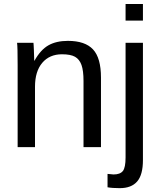

<svg xmlns="http://www.w3.org/2000/svg" viewBox="-20 -745 811 972"><path d="M402.8 0H491.2V-352.1C491.2 -418.5 477.8 -466.1 450.9 -494.9C424.1 -523.7 381.7 -538.1 323.7 -538.1C284.3 -538.1 251.4 -530.5 224.9 -515.4C198.3 -500.2 175 -474.4 154.8 -438H153.3C152.7 -463.7 152.1 -481.2 151.6 -490.5C151.1 -499.8 150.7 -508 150.4 -515.1C150.1 -522.3 149.7 -526.7 149.4 -528.3H66.4C68.4 -514.6 69.3 -477.1 69.3 -415.5V0H157.2V-306.2C157.2 -357.6 169.4 -397.8 193.8 -426.8C218.3 -455.7 251.6 -470.2 293.9 -470.2C322.9 -470.2 344.9 -466 359.9 -457.5C374.8 -449.1 385.7 -435.2 392.6 -416C399.4 -396.8 402.8 -369.8 402.8 -335ZM615.7 -640.6H703.6V-724.6H615.7ZM703.6 65.4V-528.3H615.7V52.2C615.7 86.1 611.2 108.9 602.1 120.6C592.9 132.3 577.1 138.2 554.7 138.2L524.4 135.3V203.1C540.7 206.1 561.4 207.5 586.4 207.5C625.5 207.5 654.8 196.3 674.3 173.8C693.8 151.4 703.6 115.2 703.6 65.4Z"/></svg>

Font: Arimo
Style: Regular
Weight: 400
Designer: Steve Matteson
Foundry: Monotype Imaging Inc.
Version: Version 1.32